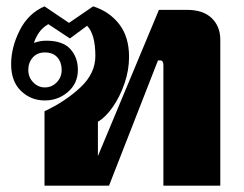

<svg xmlns="http://www.w3.org/2000/svg" viewBox="-20 -584 768 604"><path d="M120 -234Q186 -265 233 -309Q280 -353 280 -408Q280 -476 254 -503L200 -463L132 -508Q113 -497 102 -480.5Q91 -464 87 -449Q105 -456 126 -456Q177 -456 201 -430Q225 -404 225 -364Q225 -322 194 -295Q163 -268 121 -268Q77 -268 46 -298Q15 -328 15 -382Q15 -435 42 -488.5Q69 -542 120 -564L197 -512L273 -564Q324 -548 355 -508Q386 -468 386 -405Q386 -363 371.5 -321Q357 -279 334.5 -247Q312 -215 288 -201V-93L480 -553H568Q619 -553 646 -527Q673 -501 673 -459V0H494V-379Q494 -394 484 -394H477L323 0H120ZM174 -364Q174 -388 160.5 -403.5Q147 -419 121 -419Q97 -419 83 -403Q69 -387 69 -364Q69 -341 84.5 -325Q100 -309 121 -309Q143 -309 158.5 -325Q174 -341 174 -364Z"/></svg>

Font: Taviraj
Style: Bold
Weight: 700
Designer: Katatrad Team
Foundry: CadsonDemak
Version: Version 1.001